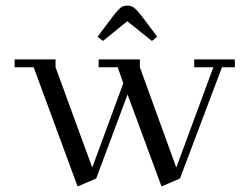

<svg xmlns="http://www.w3.org/2000/svg" viewBox="-20 -651 900 685"><path d="M32.2 -411.1V-439H178.2V-411.1L309.1 -53.2L419.9 -354L399.9 -411.1H332V-439H479V-411.1L608.9 -53.2L741.2 -411.1H672.9V-439H817.9V-411.1H772L622.1 -14.2L556.2 14.2L435.1 -314L323.2 -14.2L256.8 14.2L100.1 -411.1ZM328.1 -520 386.2 -597.2Q401.9 -617.2 410.9 -624Q419.9 -630.9 434.1 -630.9Q448.2 -630.9 457.8 -623.8Q467.3 -616.7 482.9 -597.2L541 -520L522 -504.9L434.1 -575.2L347.2 -504.9Z"/></svg>

Font: Dehuti
Style: Book
Weight: 400
Version: Version 1.2